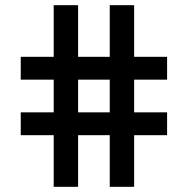

<svg xmlns="http://www.w3.org/2000/svg" viewBox="-20 -720 724 740"><path d="M60 -501V-413H187V-287H60V-199H187V0H281V-199H403V0H497V-199H624V-287H497V-413H624V-501H497V-700H403V-501H281V-700H187V-501ZM281 -413H403V-287H281Z"/></svg>

Font: Space Text Medium
Style: Regular
Weight: 500
Designer: Florian Karsten (Space Text), Colophon Foundry (Space Mono)
Foundry: Florian Karsten
Version: Version 1.003;PS 001.003;hotconv 1.0.88;makeotf.lib2.5.64775